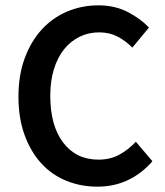

<svg xmlns="http://www.w3.org/2000/svg" viewBox="-20 -686 616 718"><path d="M344 12Q282 12 228 -10Q174 -32 134.5 -75Q95 -118 72 -181Q49 -244 49 -325Q49 -405 72.5 -468.5Q96 -532 136.5 -576Q177 -620 231.5 -643Q286 -666 348 -666Q410 -666 458 -641Q506 -616 537 -583L475 -508Q449 -534 419 -549.5Q389 -565 351 -565Q311 -565 277.5 -548.5Q244 -532 219.5 -501.5Q195 -471 181.5 -427Q168 -383 168 -328Q168 -216 216.5 -152.5Q265 -89 348 -89Q392 -89 426 -107.5Q460 -126 488 -156L550 -83Q510 -37 458.5 -12.5Q407 12 344 12Z"/></svg>

Font: Giro Sans Semibold
Style: Regular
Weight: 600
Designer: Paul D. Hunt
Foundry: Adobe Systems Incorporated
Version: Version 1.000;PS 1.0;hotconv 1.0.88;makeotf.lib2.5.647800